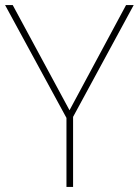

<svg xmlns="http://www.w3.org/2000/svg" viewBox="-20 -734 545 754"><path d="M253 -301 475 -714H505L267 -275V0H241V-271L0 -714H30Z"/></svg>

Font: Noto Sans Khmer Thin
Style: Regular
Weight: 250
Version: Version 2.003